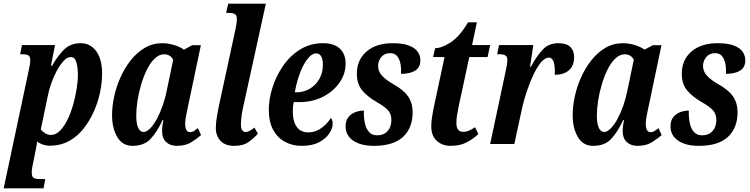

<svg xmlns="http://www.w3.org/2000/svg" viewBox="-41 -780 4060 1040"><path d="M114 -396Q118 -416 120.5 -429Q123 -442 123 -454Q123 -473 113.5 -479.5Q104 -486 84 -486H68L78 -536H257L235 -424H241Q271 -477 306 -511.5Q341 -546 396 -546Q448 -546 480 -503Q512 -460 512 -380Q512 -333 501 -280Q490 -227 467.5 -176.5Q445 -126 412.5 -84.5Q380 -43 336.5 -18Q293 7 240 9Q196 12 160 -13Q159 -5 157 9Q155 23 152 35L139 100Q135 116 133 129Q131 142 131 156Q131 178 142 184Q153 190 174 190H204L195 240H-21ZM235 -49Q261 -49 283.5 -71.5Q306 -94 324 -130.5Q342 -167 354.5 -210.5Q367 -254 374 -297.5Q381 -341 381 -376Q381 -412 373 -441.5Q365 -471 342 -471Q323 -471 303.5 -450Q284 -429 266.5 -396.5Q249 -364 236.5 -328Q224 -292 218 -261L180 -79Q187 -69 202 -59Q217 -49 235 -49Z M677 10Q622 10 594 -38Q566 -86 566 -156Q566 -204 577.5 -257.5Q589 -311 612 -362Q635 -413 668 -454.5Q701 -496 743.5 -521Q786 -546 838 -546Q871 -546 904 -535.5Q937 -525 955 -511L1000 -535H1047L981 -221Q979 -210 974 -188.5Q969 -167 965.5 -145Q962 -123 962 -109Q962 -64 989 -64Q1000 -64 1009 -70Q1018 -76 1031 -86L1048 -48Q1026 -29 995 -9.5Q964 10 917 10Q881 10 859 -10.5Q837 -31 837 -70Q837 -87 839 -100.5Q841 -114 844 -130H840Q809 -64 774 -27Q739 10 677 10ZM736 -65Q753 -65 772 -84Q791 -103 808.5 -135.5Q826 -168 840 -207.5Q854 -247 862 -288L897 -456Q890 -471 877 -478.5Q864 -486 849 -486Q821 -486 797 -463Q773 -440 754.5 -402.5Q736 -365 723 -320.5Q710 -276 703.5 -232.5Q697 -189 697 -155Q697 -106 708.5 -85.5Q720 -65 736 -65Z M1228 10Q1179 10 1153.5 -17Q1128 -44 1128 -87Q1128 -115 1135 -155.5Q1142 -196 1155 -254L1235 -624Q1238 -638 1240 -652.5Q1242 -667 1242 -679Q1242 -697 1231.5 -703.5Q1221 -710 1202 -710H1184L1195 -760H1399L1279 -213Q1272 -184 1268 -155.5Q1264 -127 1264 -107Q1264 -65 1290 -65Q1301 -65 1312 -71.5Q1323 -78 1337 -89L1356 -56Q1336 -33 1306.5 -11.5Q1277 10 1228 10Z M1592 10Q1543 10 1503 -11.5Q1463 -33 1439 -76Q1415 -119 1415 -185Q1415 -242 1434.5 -304.5Q1454 -367 1491.5 -422Q1529 -477 1584 -511.5Q1639 -546 1710 -546Q1768 -546 1799.5 -517Q1831 -488 1831 -435Q1831 -380 1798 -332.5Q1765 -285 1708.5 -256Q1652 -227 1581 -227H1550Q1545 -205 1545 -177Q1545 -122 1566.5 -92.5Q1588 -63 1629 -63Q1669 -63 1701.5 -87.5Q1734 -112 1751 -141Q1761 -131 1761 -110Q1761 -85 1742.5 -57Q1724 -29 1687 -9.5Q1650 10 1592 10ZM1564 -280Q1604 -280 1636.5 -299Q1669 -318 1688.5 -352Q1708 -386 1708 -430Q1708 -459 1698.5 -475Q1689 -491 1672 -491Q1653 -491 1635 -472.5Q1617 -454 1601 -423Q1585 -392 1573.5 -354.5Q1562 -317 1556 -280Z M1984 10Q1914 10 1872.5 -18Q1831 -46 1831 -96Q1831 -127 1846 -145.5Q1861 -164 1883.5 -172.5Q1906 -181 1930 -181Q1929 -145 1935 -114.5Q1941 -84 1957.5 -65.5Q1974 -47 2002 -47Q2037 -47 2058 -69.5Q2079 -92 2079 -131Q2079 -164 2059 -184.5Q2039 -205 2000 -227Q1948 -257 1920 -291.5Q1892 -326 1892 -380Q1892 -456 1944.5 -501Q1997 -546 2086 -546Q2142 -546 2175 -533Q2208 -520 2222 -499Q2236 -478 2236 -454Q2236 -415 2208 -397.5Q2180 -380 2131 -380Q2133 -407 2128.5 -432.5Q2124 -458 2111 -475Q2098 -492 2073 -492Q2043 -492 2026 -473Q2009 -454 2007 -426Q2006 -395 2027.5 -371Q2049 -347 2088 -325Q2144 -294 2169 -258.5Q2194 -223 2194 -171Q2194 -87 2142 -38.5Q2090 10 1984 10Z M2400 10Q2355 10 2325 -17Q2295 -44 2295 -96Q2295 -117 2299 -144Q2303 -171 2307 -191L2367 -471H2305L2316 -519Q2351 -519 2400 -550.5Q2449 -582 2494 -659H2542L2516 -536H2614L2600 -471H2501L2442 -197Q2437 -172 2434 -151Q2431 -130 2431 -114Q2431 -66 2468 -66Q2485 -66 2501.5 -73.5Q2518 -81 2532 -91L2550 -54Q2522 -27 2486 -8.5Q2450 10 2400 10Z M2696 -385Q2701 -405 2704 -423Q2707 -441 2707 -456Q2707 -474 2696 -480Q2685 -486 2670 -486H2652L2662 -536H2848L2830 -419H2835Q2867 -478 2899.5 -512Q2932 -546 2983 -546Q3027 -546 3048 -526Q3069 -506 3069 -471Q3069 -425 3041.5 -400Q3014 -375 2964 -375Q2966 -419 2958.5 -443.5Q2951 -468 2931 -468Q2912 -468 2891 -444Q2870 -420 2850 -378.5Q2830 -337 2812.5 -285Q2795 -233 2783 -176L2745 0H2614Z M3172 10Q3117 10 3089 -38Q3061 -86 3061 -156Q3061 -204 3072.5 -257.5Q3084 -311 3107 -362Q3130 -413 3163 -454.5Q3196 -496 3238.5 -521Q3281 -546 3333 -546Q3366 -546 3399 -535.5Q3432 -525 3450 -511L3495 -535H3542L3476 -221Q3474 -210 3469 -188.5Q3464 -167 3460.5 -145Q3457 -123 3457 -109Q3457 -64 3484 -64Q3495 -64 3504 -70Q3513 -76 3526 -86L3543 -48Q3521 -29 3490 -9.5Q3459 10 3412 10Q3376 10 3354 -10.5Q3332 -31 3332 -70Q3332 -87 3334 -100.5Q3336 -114 3339 -130H3335Q3304 -64 3269 -27Q3234 10 3172 10ZM3231 -65Q3248 -65 3267 -84Q3286 -103 3303.5 -135.5Q3321 -168 3335 -207.5Q3349 -247 3357 -288L3392 -456Q3385 -471 3372 -478.5Q3359 -486 3344 -486Q3316 -486 3292 -463Q3268 -440 3249.5 -402.5Q3231 -365 3218 -320.5Q3205 -276 3198.5 -232.5Q3192 -189 3192 -155Q3192 -106 3203.5 -85.5Q3215 -65 3231 -65Z M3744 10Q3674 10 3632.5 -18Q3591 -46 3591 -96Q3591 -127 3606 -145.5Q3621 -164 3643.5 -172.5Q3666 -181 3690 -181Q3689 -145 3695 -114.5Q3701 -84 3717.5 -65.5Q3734 -47 3762 -47Q3797 -47 3818 -69.5Q3839 -92 3839 -131Q3839 -164 3819 -184.5Q3799 -205 3760 -227Q3708 -257 3680 -291.5Q3652 -326 3652 -380Q3652 -456 3704.5 -501Q3757 -546 3846 -546Q3902 -546 3935 -533Q3968 -520 3982 -499Q3996 -478 3996 -454Q3996 -415 3968 -397.5Q3940 -380 3891 -380Q3893 -407 3888.5 -432.5Q3884 -458 3871 -475Q3858 -492 3833 -492Q3803 -492 3786 -473Q3769 -454 3767 -426Q3766 -395 3787.5 -371Q3809 -347 3848 -325Q3904 -294 3929 -258.5Q3954 -223 3954 -171Q3954 -87 3902 -38.5Q3850 10 3744 10Z"/></svg>

Font: Noto Serif ExtraCondensed
Style: Bold Italic
Weight: 700
Width: 2
Italic angle: -12°
Designer: Monotype Design Team
Foundry: Monotype Imaging Inc.
Version: Version 2.013; ttfautohint (v1.8.4.7-5d5b)